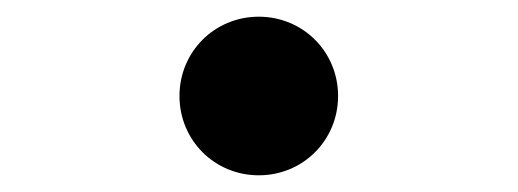

<svg xmlns="http://www.w3.org/2000/svg" viewBox="-20 -200 620 230"><path d="M195 -85C195 -32 237 10 290 10C343 10 385 -32 385 -85C385 -138 343 -180 290 -180C237 -180 195 -138 195 -85Z"/></svg>

Font: CommitMono-dimboump
Style: Bold
Weight: 700
Monospace: yes
Designer: Eigil Nikolajsen
Foundry: Eigil Nikolajsen
Version: Version 1.143